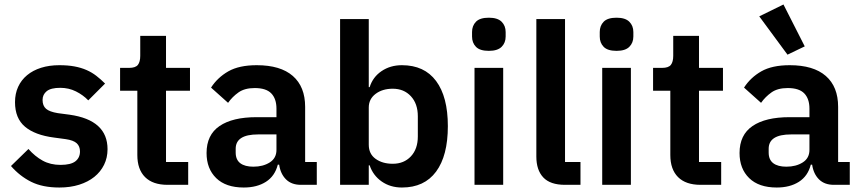

<svg xmlns="http://www.w3.org/2000/svg" viewBox="-20 -825 3843 857"><path d="M245 12Q170 12 119 -13.5Q68 -39 29 -84L107 -160Q136 -127 170.5 -108Q205 -89 250 -89Q296 -89 316.5 -105Q337 -121 337 -149Q337 -172 322.5 -185.5Q308 -199 273 -204L221 -211Q136 -222 91.5 -259.5Q47 -297 47 -369Q47 -407 61 -437.5Q75 -468 101 -489.5Q127 -511 163.5 -522.5Q200 -534 245 -534Q283 -534 312.5 -528.5Q342 -523 366 -512.5Q390 -502 410 -486.5Q430 -471 449 -452L374 -377Q351 -401 319 -417Q287 -433 249 -433Q207 -433 188.5 -418Q170 -403 170 -379Q170 -353 185.5 -339.5Q201 -326 238 -320L291 -313Q460 -289 460 -159Q460 -121 444.5 -89.5Q429 -58 401 -35.5Q373 -13 333.5 -0.5Q294 12 245 12Z M728 0Q662 0 627.5 -34.5Q593 -69 593 -133V-420H516V-522H556Q585 -522 595.5 -535.5Q606 -549 606 -576V-665H721V-522H828V-420H721V-102H820V0Z M1323 0Q1281 0 1256.5 -24.5Q1232 -49 1226 -90H1220Q1207 -39 1167 -13.5Q1127 12 1068 12Q988 12 945 -30Q902 -72 902 -142Q902 -223 960 -262.5Q1018 -302 1125 -302H1214V-340Q1214 -384 1191 -408Q1168 -432 1117 -432Q1072 -432 1044.5 -412.5Q1017 -393 998 -366L922 -434Q951 -479 999 -506.5Q1047 -534 1126 -534Q1232 -534 1287 -486Q1342 -438 1342 -348V-102H1394V0ZM1111 -81Q1154 -81 1184 -100Q1214 -119 1214 -156V-225H1132Q1032 -225 1032 -161V-144Q1032 -112 1052.5 -96.5Q1073 -81 1111 -81Z M1498 -740H1626V-436H1630Q1644 -481 1683 -507.5Q1722 -534 1774 -534Q1874 -534 1926.5 -463.5Q1979 -393 1979 -262Q1979 -130 1926.5 -59Q1874 12 1774 12Q1722 12 1683.5 -15Q1645 -42 1630 -87H1626V0H1498ZM1733 -94Q1783 -94 1814 -127Q1845 -160 1845 -216V-306Q1845 -362 1814 -395.5Q1783 -429 1733 -429Q1687 -429 1656.5 -406Q1626 -383 1626 -345V-179Q1626 -138 1656.5 -116Q1687 -94 1733 -94Z M2162 -598Q2122 -598 2104.5 -616Q2087 -634 2087 -662V-682Q2087 -710 2104.5 -728Q2122 -746 2162 -746Q2201 -746 2219 -728Q2237 -710 2237 -682V-662Q2237 -634 2219 -616Q2201 -598 2162 -598ZM2098 -522H2226V0H2098Z M2502 0Q2436 0 2405 -33Q2374 -66 2374 -126V-740H2502V-102H2571V0Z M2732 -598Q2692 -598 2674.5 -616Q2657 -634 2657 -662V-682Q2657 -710 2674.5 -728Q2692 -746 2732 -746Q2771 -746 2789 -728Q2807 -710 2807 -682V-662Q2807 -634 2789 -616Q2771 -598 2732 -598ZM2668 -522H2796V0H2668Z M3107 0Q3041 0 3006.5 -34.5Q2972 -69 2972 -133V-420H2895V-522H2935Q2964 -522 2974.5 -535.5Q2985 -549 2985 -576V-665H3100V-522H3207V-420H3100V-102H3199V0Z M3702 0Q3660 0 3635.5 -24.5Q3611 -49 3605 -90H3599Q3586 -39 3546 -13.5Q3506 12 3447 12Q3367 12 3324 -30Q3281 -72 3281 -142Q3281 -223 3339 -262.5Q3397 -302 3504 -302H3593V-340Q3593 -384 3570 -408Q3547 -432 3496 -432Q3451 -432 3423.5 -412.5Q3396 -393 3377 -366L3301 -434Q3330 -479 3378 -506.5Q3426 -534 3505 -534Q3611 -534 3666 -486Q3721 -438 3721 -348V-102H3773V0ZM3490 -81Q3533 -81 3563 -100Q3593 -119 3593 -156V-225H3511Q3411 -225 3411 -161V-144Q3411 -112 3431.5 -96.5Q3452 -81 3490 -81ZM3369 -752 3477 -805 3572 -618 3495 -581Z"/></svg>

Font: IBM Plex Sans Arabic SmBld
Style: Regular
Weight: 600
Designer: Mike Abbink, Paul van der Laan, Pieter van Rosmalen, Wael Morcos, Khajak Apelian
Foundry: Bold Monday
Version: Version 1.005